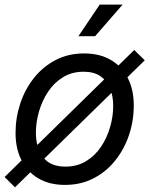

<svg xmlns="http://www.w3.org/2000/svg" viewBox="-22 -778 639 820"><path d="M255.4 11.7Q189.5 11.7 142.3 -15.9Q95.2 -43.5 69.8 -93.5Q44.4 -143.6 44.4 -210.4Q44.4 -274.9 64.5 -335.7Q84.5 -396.5 122.8 -444.8Q161.1 -493.2 215.3 -521.5Q269.5 -549.8 337.4 -549.8Q402.8 -549.8 450.4 -522.5Q498 -495.1 523.7 -445.1Q549.3 -395 549.3 -327.1Q549.3 -261.7 528.8 -200.9Q508.3 -140.1 469.7 -92Q431.2 -43.9 377 -16.1Q322.8 11.7 255.4 11.7ZM257.3 -66.4Q307.1 -66.4 345.5 -89.6Q383.8 -112.8 409.4 -151.1Q435.1 -189.5 448.2 -235.1Q461.4 -280.8 461.4 -325.7Q461.4 -367.2 448.2 -400.1Q435.1 -433.1 407.2 -452.4Q379.4 -471.7 335 -471.7Q285.6 -471.7 247.6 -448.5Q209.5 -425.3 183.8 -387Q158.2 -348.6 144.8 -302.7Q131.3 -256.8 131.3 -210.9Q131.3 -149.4 161.4 -107.9Q191.4 -66.4 257.3 -66.4ZM42 22 -2.4 -22 551.3 -564.5 596.2 -520.5ZM313 -623.5 403.8 -758.3H501.5L384.3 -623.5Z"/></svg>

Font: Inter 16pt
Style: Italic
Weight: 400
Italic angle: -9.3988°
Version: Version 4.001;git-66647c0bb